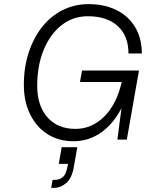

<svg xmlns="http://www.w3.org/2000/svg" viewBox="-20 -679 710 934"><path d="M96 -266Q96 -351 119.5 -423Q143 -495 185 -548Q227 -601 285 -630Q343 -659 411 -659Q489 -659 547.5 -629.5Q606 -600 638 -546Q670 -492 670 -419H605Q605 -504 553 -552Q501 -600 407 -600Q335 -600 279.5 -556.5Q224 -513 192.5 -436.5Q161 -360 161 -261Q161 -165 210.5 -108.5Q260 -52 347 -52Q427 -52 487.5 -112.5Q548 -173 572 -280H369L379 -336H656L597 0H551L571 -153Q532 -77 472 -34.5Q412 8 337 8Q265 8 211 -26.5Q157 -61 126.5 -123Q96 -185 96 -266ZM280 37H356L339 134Q329 190 301 212.5Q273 235 244 235H229L236 196H248Q269 196 285.5 182.5Q302 169 309 128L311 118H266Z"/></svg>

Font: Overused Grotesk Book
Style: Italic
Weight: 350
Italic angle: -10°
Version: Version 0.003